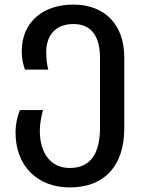

<svg xmlns="http://www.w3.org/2000/svg" viewBox="-20 -569 634 839"><path d="M285 250C436 250 523 156 523 -8V-318C523 -464 436 -549 300 -549C174 -549 75 -478 75 -344C75 -312 82 -284 89 -265H191C185 -286 182 -313 182 -341C182 -421 229 -464 301 -464C379 -464 417 -411 417 -316V-11C417 96 380 165 285 165C197 165 154 95 154 2C154 -27 161 -65 168 -88H67C56 -62 48 -27 48 11C48 155 142 250 285 250Z"/></svg>

Font: Noto Sans Georgian Medium
Style: Regular
Weight: 500
Designer: Monotype Design Team, Akaki Razmadze
Foundry: Google LLC
Version: Version 2.005